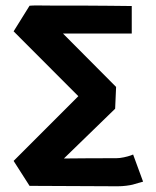

<svg xmlns="http://www.w3.org/2000/svg" viewBox="-20 -666 558 688"><path d="M260.7 -321.3 28.8 -553.7 85.9 -645.5Q97.2 -646.5 115.2 -646.5Q121.1 -646.5 137.9 -646.2Q154.8 -646 167.5 -646H215.3H269.5Q310.1 -646 370.6 -645.3Q431.2 -644.5 444.8 -644.5H452.1V-545.9H205.6L396 -354.5L392.6 -276.4L209 -98.1Q240.2 -98.6 302.7 -98.9Q365.2 -99.1 396.5 -99.1Q408.7 -99.1 423.8 -102.3Q439 -105.5 448.2 -108.9L457 -112.3L492.7 -15.1Q488.3 -14.2 475.6 -10.3Q462.9 -6.3 455.3 -4.4Q447.8 -2.4 432.6 -0.5Q417.5 1.5 400.9 1.5L85.9 0L28.8 -89.4Z"/></svg>

Font: Fantasque Sans Mono
Style: Bold
Weight: 700
Monospace: yes
Designer: Jany Belluz
Version: Version 1.8.0 ; ttfautohint (v1.8.2)